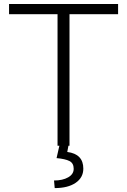

<svg xmlns="http://www.w3.org/2000/svg" viewBox="-20 -731 637 963"><path d="M25.4 0ZM572.3 -659.7H328.6V0H268.6V-659.7H25.4V-710.9H572.3ZM323.2 0 317.4 31.2Q397.9 41.5 397.9 114.7Q397.9 159.7 359.4 186Q320.8 212.4 254.4 212.4L251 174.3Q294.4 174.3 322 158.4Q349.6 142.6 349.6 115.7Q349.6 87.4 328.4 76.7Q307.1 65.9 263.7 62L277.8 0Z"/></svg>

Font: Roboto Light
Style: Regular
Weight: 300
Designer: Google
Version: Version 2.134; 2016; ttfautohint (v1.6)